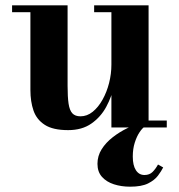

<svg xmlns="http://www.w3.org/2000/svg" viewBox="-20 -480 674 723"><path d="M236.5 10Q179.5 10 148.8 -9.8Q118 -29.5 106.2 -63.5Q94.5 -97.5 94.5 -141V-434H25.5V-460H234.5V-157Q234.5 -115 238.2 -89.8Q242 -64.5 252.5 -53.2Q263 -42 283 -42Q308 -42 329.2 -59.2Q350.5 -76.5 366.2 -104.8Q382 -133 390.8 -167.5Q399.5 -202 399.5 -236.5L418.5 -237Q418.5 -202 409.8 -159.2Q401 -116.5 380.2 -78Q359.5 -39.5 324.2 -14.8Q289 10 236.5 10ZM399.5 0V-434H334.5V-460H539.5V-26H608V0ZM470 223Q437 223 409 214Q381 205 364 186Q347 167 347 137Q347 107 362.8 82Q378.5 57 404.5 36.8Q430.5 16.5 460.8 2Q491 -12.5 519.5 -21L527 -4.5Q516.5 1.5 505.8 17.5Q495 33.5 487.5 57Q480 80.5 480 109.5Q480 143 491.8 161Q503.5 179 524 179Q543 179 554.5 167.5Q566 156 575 139.5L594.5 150.5Q587.5 164.5 574.8 181.5Q562 198.5 537.5 210.8Q513 223 470 223Z"/></svg>

Font: Bodoni Moda 9pt
Style: Bold
Weight: 700
Designer: Owen Earl
Foundry: indestructible type
Version: Version 2.005